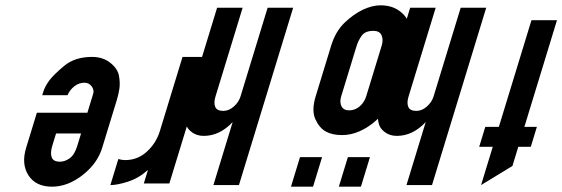

<svg xmlns="http://www.w3.org/2000/svg" viewBox="-20 -696 2115 722"><path d="M298.1 -385C308.8 -385 317.6 -380.5 324.5 -371.5C331.4 -362.5 333.4 -353 330.3 -343L308.6 -272H118.6L78.2 -140C65.8 -99.3 68.8 -64.8 87.1 -36.5C105.4 -8.2 134.9 6 175.6 6C214.9 6 253.2 -8.5 290.4 -37.5C327.6 -66.5 352.2 -100.7 364.2 -140L419.6 -321C423.9 -335 427 -349.2 429.1 -363.5C431.1 -377.8 430.5 -393.8 427.3 -411.5C424 -429.2 413.1 -445.3 394.6 -460C376.1 -474.7 353.1 -482 325.8 -482C283.1 -482 248.4 -470.8 221.6 -448.5C194.7 -426.2 175.9 -407.7 165.1 -393C154.3 -378.3 146.6 -363.7 142.1 -349L138.8 -338H233.8C240.1 -352 248.9 -363.3 260.2 -372C271.5 -380.7 284.1 -385 298.1 -385ZM205.3 -88C188.7 -88 178.4 -93.5 174.4 -104.5C170.4 -115.5 171.1 -129.7 176.4 -147L190.8 -194H284.8L270.4 -147C263.7 -125 254.3 -109.7 242.3 -101C230.3 -92.3 218 -88 205.3 -88Z M395 0C412.3 0 434.5 -4.3 461.5 -13C488.5 -21.7 513.4 -36.3 536.4 -57L520.8 -6H616.8L762.4 -482H666.4L581.1 -203C571.9 -173 555.7 -147.3 532.5 -126C509.3 -104.7 482.1 -94 450.7 -94C446.7 -94 442.5 -94.3 438 -95C433.6 -95.7 429.2 -96.7 425 -98Z M746 -185C786 -185 822.3 -202.3 854.9 -237L782.5 0H878.5L1082.4 -667H986.4L884.3 -333C880 -319 871.7 -306.5 859.3 -295.5C846.9 -284.5 833.8 -279 819.8 -279C803.8 -279 793.6 -284 789.4 -294C785.1 -304 785.4 -317 790.3 -333L892.4 -667H796.4L683.3 -297C679 -283 676.4 -271.7 675.4 -263C674.4 -254.3 675.3 -243.8 678.2 -231.5C681.1 -219.2 688.8 -208.3 701.3 -199C713.8 -189.7 728.7 -185 746 -185Z M1394.3 -243C1422.5 -267.7 1442.1 -298 1453.1 -334L1511.2 -524C1515.5 -538 1518.4 -550.8 1520 -562.5C1521.5 -574.2 1520.5 -588.8 1516.9 -606.5C1513.3 -624.2 1501.9 -640.2 1482.6 -654.5C1463.3 -668.8 1439.3 -676 1410.7 -676C1390 -676 1368 -670.5 1344.6 -659.5C1321.3 -648.5 1298.3 -632.2 1275.6 -610.5C1253 -588.8 1236.2 -560 1225.2 -524L1167.1 -334C1156.3 -298.7 1155.9 -270 1165.8 -248C1175.7 -226 1188.8 -210.5 1205.1 -201.5C1221.3 -192.5 1241.8 -188 1266.5 -188C1288.5 -188 1310.4 -192.8 1332.4 -202.5C1354.4 -212.2 1375 -225.7 1394.3 -243ZM1292.9 -281C1278.9 -281 1269.3 -286.2 1264.1 -296.5C1259 -306.8 1258.6 -319.3 1263.1 -334L1320.6 -522C1325.1 -536.7 1331.6 -550 1340.3 -562C1349 -574 1363.6 -580 1384.3 -580C1399.6 -580 1409.8 -574.5 1414.8 -563.5C1419.7 -552.5 1419.9 -539.3 1415.2 -524L1357.1 -334C1352.4 -318.7 1344.2 -306 1332.5 -296C1320.8 -286 1307.6 -281 1292.9 -281ZM1191.1 -105H1108.1L1074.2 6H1157.2ZM1371.1 -105H1288.1L1254.2 6H1337.2Z M1472 -185C1512 -185 1548.3 -202.3 1580.9 -237L1508.5 0H1604.5L1808.4 -667H1712.4L1610.3 -333C1606 -319 1597.7 -306.5 1585.3 -295.5C1572.9 -284.5 1559.8 -279 1545.8 -279C1529.8 -279 1519.6 -284 1515.4 -294C1511.1 -304 1511.4 -317 1516.3 -333L1618.4 -667H1522.4L1409.3 -297C1405 -283 1402.4 -271.7 1401.4 -263C1400.4 -254.3 1401.3 -243.8 1404.2 -231.5C1407.1 -219.2 1414.8 -208.3 1427.3 -199C1439.8 -189.7 1454.7 -185 1472 -185Z M2074.5 -620H1978.5L1855.9 -219H1804.9L1782 -144H1833L1789 0L1907 -72L1929 -144H1976L1998.9 -219H1951.9Z"/></svg>

Font: Din Kursivschrift
Style: Condensed Italic Polish
Weight: 400
Version: Version 1.07